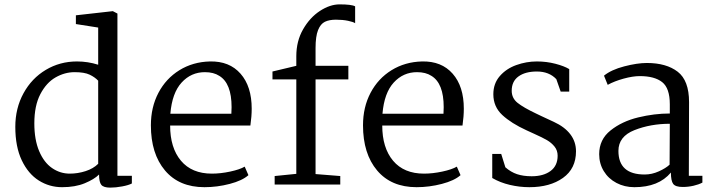

<svg xmlns="http://www.w3.org/2000/svg" viewBox="-20 -844 3263 878"><path d="M517 -782V-40H583V-5Q568 3 538.5 8.5Q509 14 484 14Q454 14 443.5 1.5Q433 -11 433 -46Q411 -24 367.5 -6Q324 12 264 12Q206 12 157.5 -18.5Q109 -49 79.5 -111Q50 -173 50 -264Q50 -349 87.5 -417.5Q125 -486 189.5 -524.5Q254 -563 332 -563Q382 -563 429 -548V-718L327 -734V-774L496 -793ZM137 -280Q137 -205 159 -153Q181 -101 218 -75.5Q255 -50 299 -50Q336 -50 371.5 -61.5Q407 -73 429 -95V-475Q414 -491 390 -502.5Q366 -514 321 -514Q276 -514 234 -490Q192 -466 164.5 -413.5Q137 -361 137 -280Z M1131 -347Q1131 -312 1125 -270H758Q758 -168 807.5 -109Q857 -50 949 -50Q989 -50 1033 -59.5Q1077 -69 1099 -82L1116 -43Q1088 -18 1030.5 -3Q973 12 915 12Q799 12 734.5 -64.5Q670 -141 670 -271Q670 -354 704.5 -419.5Q739 -485 800.5 -523Q862 -561 940 -563Q1029 -565 1080 -507Q1131 -449 1131 -347ZM759 -324H1038Q1039 -334 1039 -354Q1039 -463 983 -497Q957 -514 917 -514Q854 -514 810.5 -466.5Q767 -419 759 -324Z M1335 -49V-481H1226V-517L1335 -543V-587Q1335 -656 1366 -710Q1397 -764 1443 -794Q1489 -824 1533 -824Q1588 -824 1604 -815V-738Q1595 -744 1571 -749Q1547 -754 1516 -754Q1486 -754 1466 -744.5Q1446 -735 1434.5 -706.5Q1423 -678 1423 -624V-543H1573V-481H1423V-48L1536 -39V0H1236V-39Z M2101 -347Q2101 -312 2095 -270H1728Q1728 -168 1777.5 -109Q1827 -50 1919 -50Q1959 -50 2003 -59.5Q2047 -69 2069 -82L2086 -43Q2058 -18 2000.5 -3Q1943 12 1885 12Q1769 12 1704.5 -64.5Q1640 -141 1640 -271Q1640 -354 1674.5 -419.5Q1709 -485 1770.5 -523Q1832 -561 1910 -563Q1999 -565 2050 -507Q2101 -449 2101 -347ZM1729 -324H2008Q2009 -334 2009 -354Q2009 -463 1953 -497Q1927 -514 1887 -514Q1824 -514 1780.5 -466.5Q1737 -419 1729 -324Z M2272 -140 2291 -79Q2316 -57 2344.5 -47.5Q2373 -38 2411 -38Q2465 -38 2497.5 -62Q2530 -86 2530 -132Q2530 -156 2516 -173.5Q2502 -191 2481.5 -203Q2461 -215 2423 -232L2388 -248Q2318 -280 2277 -318Q2236 -356 2236 -413Q2236 -462 2265.5 -496Q2295 -530 2341 -546.5Q2387 -563 2435 -563Q2479 -563 2519.5 -552.5Q2560 -542 2583 -528V-425H2544L2524 -482Q2491 -517 2435 -517Q2382 -517 2351 -494.5Q2320 -472 2320 -429Q2320 -395 2347 -373.5Q2374 -352 2431 -325L2456 -313Q2464 -309 2513 -286.5Q2562 -264 2588 -230Q2614 -196 2614 -152Q2614 -73 2554.5 -30.5Q2495 12 2401 12Q2356 12 2311.5 1.5Q2267 -9 2231 -30V-140Z M3131 -377 3130 -40H3192V-9Q3175 0 3151 5.5Q3127 11 3102 11Q3069 11 3058.5 -3Q3048 -17 3048 -55Q2992 12 2881 12Q2836 12 2799 -7.5Q2762 -27 2741 -61.5Q2720 -96 2720 -139Q2720 -206 2772 -247.5Q2824 -289 2898 -307Q2972 -325 3043 -325V-367Q3043 -441 3008 -468.5Q2973 -496 2906 -496Q2874 -496 2832 -484.5Q2790 -473 2759 -456L2742 -498Q2775 -525 2834.5 -540.5Q2894 -556 2938 -556Q3027 -556 3079 -516Q3131 -476 3131 -377ZM2808 -154Q2808 -46 2928 -46Q2961 -46 2993 -60.5Q3025 -75 3042 -91L3043 -278Q2955 -278 2881.5 -249Q2808 -220 2808 -154Z"/></svg>

Font: Grenzecho Serif
Style: Serif-Regular
Weight: 400
Designer: Dan Reynolds
Foundry: Dan Reynolds
Version: Version 1.001; ttfautohint (v1.1) -l 5 -r 5 -G 72 -x 0 -D la